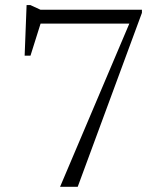

<svg xmlns="http://www.w3.org/2000/svg" viewBox="-20 -720 624 740"><path d="M116 -629 143 -650 97.5 -505.5H75L82.5 -700.5H97L136 -682.5H527V-670.5L279.5 0H211.5L488 -651.5L495 -629Z"/></svg>

Font: Newsreader Light
Style: Regular
Weight: 300
Designer: Hugues Gentile
Foundry: Production Type
Version: Version 1.003